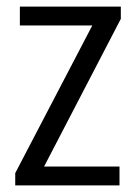

<svg xmlns="http://www.w3.org/2000/svg" viewBox="-20 -560 410 580"><path d="M26 -37 276 -516 279 -483H40V-540H345V-503L95 -22L90 -57H341V0H26Z"/></svg>

Font: Pathway Extreme Condensed Light
Style: Regular
Weight: 300
Width: 3
Version: Version 1.001;gftools[0.9.26]